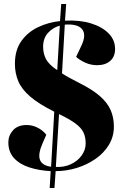

<svg xmlns="http://www.w3.org/2000/svg" viewBox="-20 -848 623 966"><path d="M230 98 235 13Q177 10 128.5 -5.5Q80 -21 51 -52Q22 -83 22 -132Q22 -166 45.5 -192.5Q69 -219 114 -219Q143 -219 169.5 -205.5Q196 -192 213 -170L195 -129Q170 -73 181 -44Q192 -15 237 -9L253 -286Q175 -325 132 -362Q89 -399 72 -439.5Q55 -480 55 -527Q55 -596 87.5 -641.5Q120 -687 172 -711.5Q224 -736 282 -742L288 -828H313L307 -744Q381 -748 437.5 -730.5Q494 -713 526.5 -680Q559 -647 559 -602Q559 -563 534.5 -541.5Q510 -520 468 -520Q437 -520 408.5 -533Q380 -546 363 -562L388 -615Q416 -672 393.5 -700.5Q371 -729 306 -724L292 -479Q308 -468 329.5 -456.5Q351 -445 378 -431Q444 -398 482 -365Q520 -332 536.5 -294.5Q553 -257 553 -211Q553 -161 528 -119.5Q503 -78 460.5 -48.5Q418 -19 366 -3Q314 13 260 13L254 98ZM268 -495 281 -719Q245 -709 221 -682Q197 -655 197 -613Q197 -578 211.5 -550.5Q226 -523 268 -495ZM261 -8Q303 -6 337 -22Q371 -38 391 -66Q411 -94 411 -126Q411 -159 399.5 -182.5Q388 -206 358.5 -227.5Q329 -249 277 -274Z"/></svg>

Font: Literata 72pt ExtraBold
Style: Italic
Weight: 800
Italic angle: -2°
Designer: Latin by Veronika Burian and Jose Scaglione. Greek by Irene Vlachou. Cyrillic by Vera Evstafieva
Foundry: TypeTogether
Version: Version 3.002